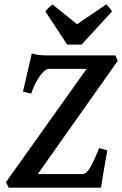

<svg xmlns="http://www.w3.org/2000/svg" viewBox="-20 -873 568 893"><path d="M155.8 -63.5H362.8Q372.6 -63.5 381.3 -70.8Q390.1 -78.1 399.2 -93.3Q408.2 -108.4 418.5 -131.1Q428.7 -153.8 441.4 -184.1L479 -173.8Q476.1 -157.7 471.9 -134Q467.8 -110.4 463.6 -85.2Q459.5 -60.1 455.6 -37.1Q451.7 -14.2 449.7 0H20.5L7.8 -25.9L382.8 -552.7H205.6Q198.2 -552.7 188 -544.4Q177.7 -536.1 166.5 -521Q155.3 -505.9 144.5 -484.6Q133.8 -463.4 125 -437.5L86.9 -446.8L127.9 -624.5Q140.1 -621.1 149.9 -619.1Q159.7 -617.2 169.2 -616.5Q178.7 -615.7 189.2 -615.5Q199.7 -615.2 212.9 -615.2H516.6L527.8 -590.3ZM359.4 -665.5H292.5L190.9 -819.8Q197.8 -829.1 207.3 -837.9Q216.8 -846.7 224.1 -852.5L338.4 -760.3L474.1 -852.5Q480 -847.2 488 -838.1Q496.1 -829.1 501 -819.8Z"/></svg>

Font: Gentium Basic
Style: Bold Italic
Weight: 700
Italic angle: -8°
Designer: J. Victor Gaultney and Annie Olsen
Foundry: SIL International
Version: Version 1.102; 2013; Maintenance release